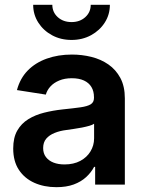

<svg xmlns="http://www.w3.org/2000/svg" viewBox="-20 -777 609 808"><path d="M217.3 10.7Q165.5 10.7 124.3 -7.8Q83 -26.4 59.3 -62.5Q35.6 -98.6 35.6 -151.9Q35.6 -197.8 52.7 -227.5Q69.8 -257.3 99.1 -275.4Q128.4 -293.5 165.3 -302.7Q202.1 -312 242.2 -316.4Q289.6 -321.3 318.8 -325.4Q348.1 -329.6 361.8 -338.1Q375.5 -346.7 375.5 -364.7V-367.7Q375.5 -393.1 364.7 -410.9Q354 -428.7 333.3 -438.2Q312.5 -447.8 282.2 -447.8Q252 -447.8 229.2 -438.2Q206.5 -428.7 192.4 -413.3Q178.2 -397.9 172.9 -378.9L51.3 -397.9Q64.5 -447.3 96.7 -480.2Q128.9 -513.2 176.8 -530.3Q224.6 -547.4 282.7 -547.4Q324.7 -547.4 364.5 -537.6Q404.3 -527.8 436 -505.9Q467.8 -483.9 486.6 -448.7Q505.4 -413.6 505.4 -362.8V0H380.4V-74.7H376Q363.8 -51.3 342.5 -31.7Q321.3 -12.2 290.3 -0.7Q259.3 10.7 217.3 10.7ZM251.5 -85Q290 -85 317.9 -99.9Q345.7 -114.7 360.8 -139.9Q376 -165 376 -194.8V-256.3Q369.6 -251.5 356 -247.6Q342.3 -243.7 325 -240.2Q307.6 -236.8 290.3 -234.4Q272.9 -231.9 259.8 -230Q231.9 -226.6 209.7 -217.5Q187.5 -208.5 174.6 -193.4Q161.6 -178.2 161.6 -153.8Q161.6 -131.3 173.3 -116Q185.1 -100.6 205.1 -92.8Q225.1 -85 251.5 -85ZM281.2 -608.9Q235.4 -608.9 199 -628.7Q162.6 -648.4 141.1 -682.1Q119.6 -715.8 119.6 -756.8H200.2Q200.2 -725.6 223.1 -704.8Q246.1 -684.1 281.2 -684.1Q315.9 -684.1 338.9 -704.8Q361.8 -725.6 361.8 -756.8H442.4Q442.4 -715.8 421.1 -682.4Q399.9 -648.9 363.3 -628.9Q326.7 -608.9 281.2 -608.9Z"/></svg>

Font: V-Inter
Style: SemiBold-600
Weight: 600
Designer: Rasmus Andersson
Foundry: rsms
Version: Version 4.000;git-4146feb